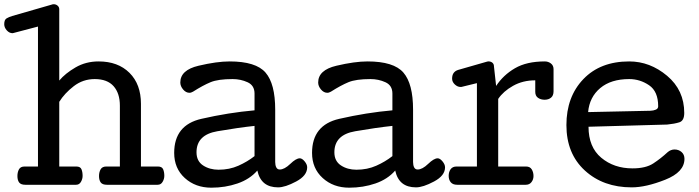

<svg xmlns="http://www.w3.org/2000/svg" viewBox="-35 -869 3287 903"><path d="M410.6 -497.1Q355 -497.1 311.8 -463.6Q268.6 -430.2 243.7 -390.1V-85.9H323.7Q342.8 -85.9 348.1 -73Q353.5 -60.1 353.5 -42Q353.5 -27.3 345.7 -13.7Q337.9 0 322.8 0H84Q63 0 54.9 -11Q46.9 -22 46.9 -41Q46.9 -59.1 54.2 -72.5Q61.5 -85.9 80.6 -85.9H143.6V-744.1L28.8 -713.9Q26.9 -713.9 26.4 -713.4Q25.9 -712.9 23.9 -712.9Q8.8 -712.9 -3.2 -726.3Q-15.1 -739.7 -15.1 -754.9Q-15.1 -775.9 -4.2 -782.5Q6.8 -789.1 22.9 -793.9L210.9 -848.1Q211.9 -848.6 213.6 -848.9Q215.3 -849.1 217.8 -849.1Q228 -849.1 235.8 -842.5Q243.7 -835.9 243.7 -825.2V-490.2Q272 -523.9 320.3 -552Q368.7 -580.1 428.7 -580.1Q520 -580.1 574 -526.4Q627.9 -472.7 627.9 -380.9V-85.9H707.5Q726.6 -85.9 732.2 -73Q737.8 -60.1 737.8 -42Q737.8 -27.3 729.7 -13.7Q721.7 0 706.5 0H467.8Q446.8 0 438.7 -11Q430.7 -22 430.7 -41Q430.7 -59.1 438.2 -72.5Q445.8 -85.9 464.8 -85.9H528.8V-372.1Q528.8 -430.2 499.3 -463.6Q469.7 -497.1 410.6 -497.1Z M1409.7 -82Q1409.7 -43 1357.9 -15.4Q1306.2 12.2 1272.9 12.2Q1232.9 12.2 1208.5 -7.3Q1184.1 -26.9 1175.3 -66.9Q1139.6 -25.9 1082 -6.1Q1024.4 13.7 959 13.7Q884.3 13.7 834.2 -31.7Q784.2 -77.1 784.2 -149.9Q784.2 -280.8 912.1 -310.1Q1040 -339.4 1162.1 -350.1V-429.2Q1162.1 -467.3 1129.4 -482.2Q1096.7 -497.1 1059.1 -497.1Q990.7 -497.1 955.3 -482.4Q919.9 -467.8 873 -438Q868.7 -435.5 864.5 -434.1Q860.4 -432.6 856 -432.6Q839.4 -432.6 826.2 -448.2Q813 -463.9 813 -481Q813 -539.6 898.7 -559.8Q984.4 -580.1 1044.9 -580.1Q1168.5 -580.1 1213.9 -527.6Q1259.3 -475.1 1259.3 -353V-106.9Q1259.3 -91.8 1264.4 -81.8Q1269.5 -71.8 1280.8 -71.8Q1302.7 -71.8 1330.1 -98.1Q1357.4 -124.5 1375 -124.5Q1385.7 -124.5 1397.7 -110.1Q1409.7 -95.7 1409.7 -82ZM1162.1 -276.9Q1085 -268.6 987.1 -251.7Q889.2 -234.9 889.2 -152.8Q889.2 -111.3 919.9 -91.1Q950.7 -70.8 993.2 -70.8Q1043.9 -70.8 1086.2 -89.6Q1128.4 -108.4 1162.1 -134.8Z M2058.1 -82Q2058.1 -43 2006.3 -15.4Q1954.6 12.2 1921.4 12.2Q1881.3 12.2 1856.9 -7.3Q1832.5 -26.9 1823.7 -66.9Q1788.1 -25.9 1730.5 -6.1Q1672.9 13.7 1607.4 13.7Q1532.7 13.7 1482.7 -31.7Q1432.6 -77.1 1432.6 -149.9Q1432.6 -280.8 1560.5 -310.1Q1688.5 -339.4 1810.5 -350.1V-429.2Q1810.5 -467.3 1777.8 -482.2Q1745.1 -497.1 1707.5 -497.1Q1639.2 -497.1 1603.8 -482.4Q1568.4 -467.8 1521.5 -438Q1517.1 -435.5 1512.9 -434.1Q1508.8 -432.6 1504.4 -432.6Q1487.8 -432.6 1474.6 -448.2Q1461.4 -463.9 1461.4 -481Q1461.4 -539.6 1547.1 -559.8Q1632.8 -580.1 1693.4 -580.1Q1816.9 -580.1 1862.3 -527.6Q1907.7 -475.1 1907.7 -353V-106.9Q1907.7 -91.8 1912.8 -81.8Q1918 -71.8 1929.2 -71.8Q1951.2 -71.8 1978.5 -98.1Q2005.9 -124.5 2023.4 -124.5Q2034.2 -124.5 2046.1 -110.1Q2058.1 -95.7 2058.1 -82ZM1810.5 -276.9Q1733.4 -268.6 1635.5 -251.7Q1537.6 -234.9 1537.6 -152.8Q1537.6 -111.3 1568.4 -91.1Q1599.1 -70.8 1641.6 -70.8Q1692.4 -70.8 1734.6 -89.6Q1776.9 -108.4 1810.5 -134.8Z M2482.4 -491.2Q2423.8 -491.2 2377.9 -465.3Q2332 -439.5 2308.1 -403.8V-85.9H2439Q2457.5 -85.9 2465.8 -72.5Q2474.1 -59.1 2474.1 -41Q2474.1 -24.9 2464.6 -12.5Q2455.1 0 2438 0H2115.2Q2094.7 0 2085 -11.7Q2075.2 -23.4 2075.2 -42Q2075.2 -60.1 2084.2 -73Q2093.3 -85.9 2112.3 -85.9H2208V-478L2138.2 -460.9Q2137.2 -460.4 2135.5 -460.2Q2133.8 -460 2131.3 -460Q2116.7 -460 2104 -471.9Q2091.3 -483.9 2091.3 -499Q2091.3 -515.6 2098.4 -525.6Q2105.5 -535.6 2119.1 -540L2255.4 -579.1Q2257.3 -579.1 2257.8 -579.6Q2258.3 -580.1 2260.3 -580.1H2263.2Q2273.4 -580.1 2280.8 -574Q2288.1 -567.9 2288.1 -557.1L2298.3 -464.8Q2332 -516.1 2387 -548.1Q2441.9 -580.1 2527.3 -580.1Q2543.5 -580.1 2555.9 -570.6Q2568.4 -561 2568.4 -543.9V-439.9Q2568.4 -419.4 2556.6 -409.7Q2544.9 -399.9 2526.4 -399.9Q2508.3 -399.9 2495.4 -408.9Q2482.4 -418 2482.4 -437Z M2732.9 -272.9Q2732.9 -177.2 2792.7 -127.2Q2852.5 -77.1 2939.9 -77.1Q3002 -77.1 3037.4 -100.3Q3072.8 -123.5 3105 -153.3Q3112.3 -159.7 3120.6 -162.8Q3128.9 -166 3137.2 -166Q3156.7 -166 3170.4 -154.1Q3184.1 -142.1 3184.1 -122.1Q3184.1 -59.6 3093.5 -23.7Q3002.9 12.2 2936 12.2Q2802.2 12.2 2715.6 -67.1Q2628.9 -146.5 2628.9 -280.8Q2628.9 -413.6 2708.5 -496.8Q2788.1 -580.1 2924.3 -580.1Q3022 -580.1 3102.5 -512.5Q3183.1 -444.8 3183.1 -337.9Q3183.1 -301.3 3160.4 -293.9Q3137.7 -286.6 3103 -283.2ZM3060.5 -369.1Q3060.5 -439 3017.8 -468Q2975.1 -497.1 2924.3 -497.1Q2838.4 -497.1 2787.8 -454.6Q2737.3 -412.1 2731 -341.8L3024.4 -348.1Q3038.1 -348.6 3049.3 -353.3Q3060.5 -357.9 3060.5 -369.1Z"/></svg>

Font: Cutive
Style: Regular
Weight: 400
Designer: Vernon Adams
Version: Version 1.002